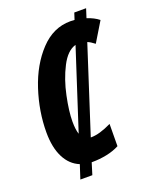

<svg xmlns="http://www.w3.org/2000/svg" viewBox="-153 -847 810 1008"><g transform="rotate(-20 252.0 -342.5)"><path d="M399 -591 245 -114H248Q294 -114 362 -147L361 -23Q329 -6 289 2Q249 10 210 10H205L185 75H118L143 -2Q91 -23 63 -78.5Q35 -134 35 -218Q35 -335 73.5 -452.5Q112 -570 184.5 -647Q257 -724 352 -724Q368 -724 376 -723L388 -760H454L438 -710Q478 -697 504 -676L438 -567Q415 -585 399 -591ZM192 -154 336 -598Q288 -585 253 -517Q218 -449 200.5 -365Q183 -281 183 -225Q183 -180 192 -154Z"/></g></svg>

Font: Noto Sans Display Ex Bold Cond
Style: Italic
Weight: 800
Width: 3
Italic angle: -12°
Designer: Monotype Design team
Foundry: Monotype Imaging Inc.
Version: Version 1.000